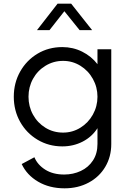

<svg xmlns="http://www.w3.org/2000/svg" viewBox="-20 -804 702 1044"><path d="M98 88 167 51Q184 92 226 118.5Q268 145 329 145Q378 145 419.5 125.5Q461 106 485.5 68.5Q510 31 510 -21V-107Q480 -60 429.5 -34Q379 -8 319 -8Q245 -8 184.5 -44Q124 -80 89.5 -141.5Q55 -203 55 -278Q55 -353 89.5 -414.5Q124 -476 184 -512Q244 -548 319 -548Q377 -548 427 -523Q477 -498 510 -455V-536H585V-21Q585 48 552.5 103Q520 158 462 189Q404 220 331 220Q249 220 187.5 184Q126 148 98 88ZM323 -83Q374 -83 417 -109.5Q460 -136 485 -181Q510 -226 510 -278Q510 -330 485 -375Q460 -420 417 -446.5Q374 -473 323 -473Q271 -473 227.5 -446.5Q184 -420 159.5 -375.5Q135 -331 135 -278Q135 -225 159.5 -180.5Q184 -136 227 -109.5Q270 -83 323 -83ZM293 -784H367L481 -640H413L330 -743L249 -640H181Z"/></svg>

Font: Eudoxus Sans
Style: Regular
Weight: 400
Designer: Stijn de Vries
Foundry: tokotype
Version: Version 2.005